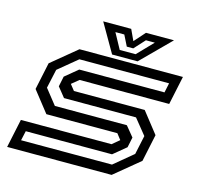

<svg xmlns="http://www.w3.org/2000/svg" viewBox="-102 -808 954 917"><g transform="rotate(15 375.0 -349.0)"><path d="M10 0 40 -141.5H488L523.5 -171L501.5 -199.5H150.5L69.5 -302.5L98 -437L223 -540H734.5L704.5 -398.5H261.5L226 -369.5L249 -340.5H599L680 -237.5L651.5 -103L526.5 0ZM66 -48H515.5L609.5 -126L629.5 -219.5L568 -295.5H212L173.5 -343.5L184 -394L247 -446H668.5L678.5 -493.5H235L141 -416L120.5 -322.5L179.5 -248H535.5L576.5 -198L566 -147.5L503 -95.5H76.5ZM380 -556 298 -698H436.5L461.5 -644L509.5 -698H648L506 -556ZM409.5 -586.5H488L562.5 -663.5H518.5L470 -610.5H438L411.5 -663.5H367.5Z"/></g></svg>

Font: Tourney Expanded Medium
Style: Italic
Weight: 500
Width: 7
Italic angle: -12°
Designer: Tyler Finck
Foundry: Etcetera Type Co
Version: Version 1.010; ttfautohint (v1.8.3)